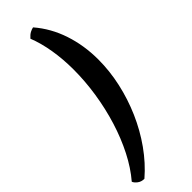

<svg xmlns="http://www.w3.org/2000/svg" viewBox="-369 -813 1030 1030"><g transform="rotate(-45 145.5 -298.5)"><path d="M15 200Q-8 200 -24 187.5Q-40 175 -44 163Q4 107 42 32.5Q80 -42 106.5 -127.5Q133 -213 147 -304Q161 -395 161 -483Q161 -562 149 -634Q137 -706 114 -764Q129 -781 142.5 -788Q156 -795 167 -797Q230 -724 261.5 -629Q293 -534 293 -427Q293 -341 273.5 -253Q254 -165 218 -82.5Q182 0 130.5 72.5Q79 145 15 200Z"/></g></svg>

Font: Texturina Black
Style: Italic
Weight: 900
Italic angle: -11°
Designer: Guillermo Torres Carreño
Foundry: Omnibus-Type
Version: Version 1.002; ttfautohint (v1.8.3)